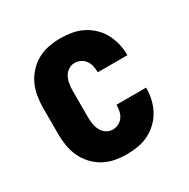

<svg xmlns="http://www.w3.org/2000/svg" viewBox="-128 -644 756 769"><g transform="rotate(-30 250.0 -260.0)"><path d="M247 8Q220 8 193 3Q166 -2 142 -15Q118 -28 99 -48.5Q80 -69 68.5 -93.5Q57 -118 52.5 -145.5Q48 -173 48 -200V-320Q48 -347 52.5 -374.5Q57 -402 68.5 -426.5Q80 -451 99 -471.5Q118 -492 142 -505Q166 -518 193 -523Q220 -528 247 -528Q273 -528 299 -523.5Q325 -519 348 -507.5Q371 -496 390 -478Q409 -460 421.5 -437Q434 -414 440 -388.5Q446 -363 446 -337Q446 -336 446 -335.5Q446 -335 446 -335H309Q309 -335 309 -335.5Q309 -336 309 -336Q309 -350 306 -364Q303 -378 295 -389.5Q287 -401 274 -407.5Q261 -414 247 -414Q231 -414 217.5 -405Q204 -396 197 -382Q190 -368 187.5 -352Q185 -336 185 -320V-200Q185 -184 187.5 -168Q190 -152 197 -138Q204 -124 217.5 -115Q231 -106 247 -106Q261 -106 274 -112.5Q287 -119 295 -130.5Q303 -142 306 -156Q309 -170 309 -184Q309 -184 309 -184.5Q309 -185 309 -185H446Q446 -185 446 -184.5Q446 -184 446 -183Q446 -157 440 -131.5Q434 -106 421.5 -83Q409 -60 390 -42Q371 -24 348 -12.5Q325 -1 299 3.5Q273 8 247 8Z"/></g></svg>

Font: Iosevka SS04 Heavy
Style: Regular
Weight: 900
Monospace: yes
Designer: Belleve Invis
Foundry: Belleve Invis
Version: Version 19.0.0; ttfautohint (v1.8.4)